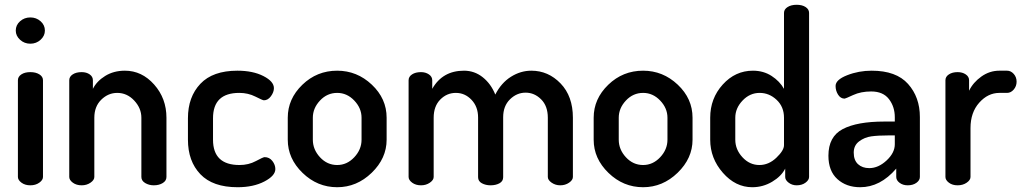

<svg xmlns="http://www.w3.org/2000/svg" viewBox="-20 -776 4284 804"><path d="M160 -440V-35Q160 -22 144.5 -11Q129 0 107 0Q85 0 70 -11Q55 -22 55 -35V-440Q55 -455 69.5 -464.5Q84 -474 107 -474Q130 -474 145 -464.5Q160 -455 160 -440ZM168 -648Q168 -626 150 -609.5Q132 -593 107 -593Q82 -593 64 -609.5Q46 -626 46 -648Q46 -671 64 -687Q82 -703 107 -703Q132 -703 150 -687Q168 -671 168 -648Z M375 -283V-35Q375 -22 359 -11Q343 0 322 0Q300 0 285 -11Q270 -22 270 -35V-440Q270 -455 284.5 -464.5Q299 -474 322 -474Q342 -474 355.5 -464.5Q369 -455 369 -440V-404Q385 -436 420.5 -458Q456 -480 503 -480Q574 -480 625.5 -422Q677 -364 677 -283V-35Q677 -19 661.5 -9.5Q646 0 624 0Q604 0 588 -9.5Q572 -19 572 -35V-283Q572 -323 542 -355Q512 -387 471 -387Q433 -387 404 -358.5Q375 -330 375 -283Z M975 8Q871 8 819 -46.5Q767 -101 767 -191V-281Q767 -370 819 -425Q871 -480 974 -480Q1039 -480 1083 -457.5Q1127 -435 1127 -407Q1127 -390 1114.5 -373Q1102 -356 1085 -356Q1080 -356 1049.5 -371.5Q1019 -387 982 -387Q872 -387 872 -281V-191Q872 -85 983 -85Q1021 -85 1051.5 -101.5Q1082 -118 1088 -118Q1108 -118 1120.5 -102Q1133 -86 1133 -68Q1133 -40 1087 -16Q1041 8 975 8Z M1392 -480Q1475 -480 1537 -421.5Q1599 -363 1599 -283V-191Q1599 -113 1536.5 -52.5Q1474 8 1392 8Q1309 8 1247 -52Q1185 -112 1185 -191V-283Q1185 -362 1246 -421Q1307 -480 1392 -480ZM1494 -191V-283Q1494 -323 1463.5 -355Q1433 -387 1392 -387Q1350 -387 1320 -355Q1290 -323 1290 -283V-191Q1290 -150 1320 -117.5Q1350 -85 1392 -85Q1433 -85 1463.5 -117.5Q1494 -150 1494 -191Z M1982 -34V-284Q1982 -329 1954.5 -358Q1927 -387 1889 -387Q1851 -387 1823.5 -359Q1796 -331 1796 -283V-35Q1796 -22 1780 -11Q1764 0 1743 0Q1721 0 1706 -11Q1691 -22 1691 -35V-440Q1691 -455 1705.5 -464.5Q1720 -474 1743 -474Q1762 -474 1776 -464.5Q1790 -455 1790 -440V-404Q1833 -480 1923 -480Q1967 -480 2001.5 -452.5Q2036 -425 2054 -380Q2079 -429 2119.5 -454.5Q2160 -480 2205 -480Q2276 -480 2327.5 -426.5Q2379 -373 2379 -283V-35Q2379 -22 2363 -11Q2347 0 2326 0Q2306 0 2290 -11Q2274 -22 2274 -35V-283Q2274 -332 2246 -360Q2218 -388 2181 -388Q2144 -388 2115.5 -360Q2087 -332 2087 -285V-34Q2087 -17 2071.5 -8.5Q2056 0 2034 0Q2014 0 1998 -8.5Q1982 -17 1982 -34Z M2673 -480Q2756 -480 2818 -421.5Q2880 -363 2880 -283V-191Q2880 -113 2817.5 -52.5Q2755 8 2673 8Q2590 8 2528 -52Q2466 -112 2466 -191V-283Q2466 -362 2527 -421Q2588 -480 2673 -480ZM2775 -191V-283Q2775 -323 2744.5 -355Q2714 -387 2673 -387Q2631 -387 2601 -355Q2571 -323 2571 -283V-191Q2571 -150 2601 -117.5Q2631 -85 2673 -85Q2714 -85 2744.5 -117.5Q2775 -150 2775 -191Z M3368 -722V-35Q3368 -22 3353 -11Q3338 0 3316 0Q3297 0 3282.5 -11Q3268 -22 3268 -35V-70Q3252 -38 3213.5 -15Q3175 8 3130 8Q3060 8 3007 -52.5Q2954 -113 2954 -191V-283Q2954 -364 3006.5 -422Q3059 -480 3133 -480Q3177 -480 3211 -458Q3245 -436 3263 -404V-722Q3263 -737 3278 -746.5Q3293 -756 3316 -756Q3339 -756 3353.5 -746.5Q3368 -737 3368 -722ZM3059 -283V-191Q3059 -150 3089 -117.5Q3119 -85 3160 -85Q3199 -85 3231 -115.5Q3263 -146 3263 -168V-283Q3263 -329 3232 -358Q3201 -387 3161 -387Q3120 -387 3089.5 -355Q3059 -323 3059 -283Z M3630 -480Q3733 -480 3782.5 -424.5Q3832 -369 3832 -286V-35Q3832 -21 3817.5 -10.5Q3803 0 3781 0Q3761 0 3747 -10.5Q3733 -21 3733 -35V-70Q3666 8 3582 8Q3524 8 3486.5 -26Q3449 -60 3449 -124Q3449 -204 3509 -235.5Q3569 -267 3683 -267H3727V-285Q3727 -329 3702.5 -361Q3678 -393 3628 -393Q3585 -393 3552.5 -378Q3520 -363 3517 -363Q3500 -363 3489.5 -379.5Q3479 -396 3479 -416Q3479 -442 3527.5 -461Q3576 -480 3630 -480ZM3727 -172V-209H3702Q3657 -209 3628.5 -205Q3600 -201 3577.5 -184Q3555 -167 3555 -137Q3555 -105 3573 -88.5Q3591 -72 3620 -72Q3658 -72 3692.5 -104Q3727 -136 3727 -172Z M4197 -387H4165Q4117 -387 4080.5 -346Q4044 -305 4044 -240V-35Q4044 -22 4028 -11Q4012 0 3990 0Q3968 0 3953.5 -11Q3939 -22 3939 -35V-440Q3939 -455 3953.5 -464.5Q3968 -474 3990 -474Q4010 -474 4024 -464.5Q4038 -455 4038 -440V-396Q4055 -431 4089.5 -455.5Q4124 -480 4165 -480H4197Q4213 -480 4225 -466.5Q4237 -453 4237 -434Q4237 -415 4225 -401Q4213 -387 4197 -387Z"/></svg>

Font: Dosis
Style: SemiBold
Weight: 600
Designer: Edgar Tolentino, Pablo Impallari, Igino Marini
Foundry: Edgar Tolentino, Pablo Impallari, Igino Marini
Version: Version 1.007